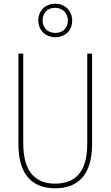

<svg xmlns="http://www.w3.org/2000/svg" viewBox="-20 -1053 594 1032"><path d="M278 -853C329 -853 368 -888 368 -942C368 -996 328 -1033 276 -1033C226 -1033 186 -998 186 -943C186 -887 228 -853 278 -853ZM278 -876C234 -876 209 -906 209 -943C209 -982 234 -1011 276 -1011C317 -1011 345 -982 345 -942C345 -903 318 -876 278 -876ZM475 -279V-765H449V-279C449 -123 379 -66 277 -66C169 -66 105 -130 105 -283V-765H79V-279C79 -117 150 -41 277 -41C390 -41 475 -103 475 -279Z"/></svg>

Font: Noto Sans Tamil UI Condensed Thin
Style: Regular
Weight: 100
Width: 3
Designer: Jelle Bosma - Monotype Design Team
Foundry: Monotype Imaging Inc.
Version: Version 2.004